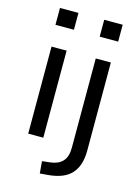

<svg xmlns="http://www.w3.org/2000/svg" viewBox="-132 -778 758 1044"><g transform="rotate(15 246.5 -256.0)"><path d="M72 -610V-705H176V-610ZM82 0V-490H167V0ZM321 -610V-705H425V-610ZM199 193 193 125 238 120Q283 115 307 89.5Q331 64 331 12V-490H416V6Q416 49 405.5 81.5Q395 114 374.5 136.5Q354 159 322 172Q290 185 246 189Z"/></g></svg>

Font: Nunito Sans 10pt
Style: Regular
Weight: 400
Designer: Vernon Adams
Foundry: Vernon Adams
Version: Version 3.101;gftools[0.9.27]